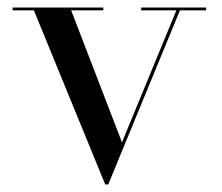

<svg xmlns="http://www.w3.org/2000/svg" viewBox="-20 -480 590 510"><path d="M527.5 -460V-452.5H458L267.5 10H259.5L70 -452.5H13.5V-460H254.5V-452.5H169L304 -102L448.5 -452.5H355V-460Z"/></svg>

Font: Bodoni Moda 28pt
Style: Regular
Weight: 400
Designer: Owen Earl
Foundry: indestructible type
Version: Version 2.005